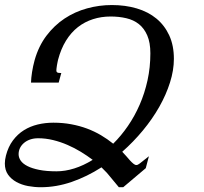

<svg xmlns="http://www.w3.org/2000/svg" viewBox="-65 -747 827 777"><path d="M100.1 10.7Q74.2 10.7 48.3 5.9Q22.5 1 1.5 -10.5Q-19.5 -22 -32.5 -40.3Q-45.4 -58.6 -45.4 -85.4Q-45.4 -99.6 -41 -117.2Q-31.7 -153.3 -12.7 -178.7Q6.3 -204.1 31.7 -220Q57.1 -235.8 87.6 -243.2Q118.2 -250.5 150.9 -250.5Q189.5 -250.5 223.4 -244.1Q257.3 -237.8 287.4 -226.6Q317.4 -215.3 343.8 -199.7Q370.1 -184.1 393.1 -165.5Q425.3 -197.3 452.6 -237.1Q480 -276.9 500.2 -323.2Q520.5 -369.6 532 -421.9Q543.5 -474.1 543.5 -531.2Q543.5 -574.7 531 -603.5Q518.6 -632.3 497.1 -649.4Q475.6 -666.5 446 -673.3Q416.5 -680.2 382.8 -680.2Q344.7 -680.2 311.3 -669.4Q277.8 -658.7 250.2 -637.2Q222.7 -615.7 202.1 -582.5Q181.6 -549.3 169.9 -504.9Q168.9 -501 167.7 -494.6Q166.5 -488.3 165.3 -481.7Q164.1 -475.1 163.6 -469.2Q163.1 -463.4 163.1 -461.4Q163.1 -456.1 166.5 -453.9Q169.9 -451.7 178.2 -451.7H183.1L172.4 -412.6H60.5Q61 -431.6 64.7 -455.3Q68.4 -479 75.2 -503.9Q91.3 -560.5 123 -602.5Q154.8 -644.5 196.5 -672.1Q238.3 -699.7 287.4 -713.1Q336.4 -726.6 387.7 -726.6Q442.4 -726.6 488.5 -712.9Q534.7 -699.2 567.9 -671.9Q601.1 -644.5 619.9 -603.8Q638.7 -563 638.7 -508.8Q638.7 -462.9 623 -413.3Q607.4 -363.8 579.6 -314.7Q551.8 -265.6 513.4 -219.2Q475.1 -172.9 429.7 -132.8Q437.5 -125 445.6 -115.5Q453.6 -106 460.9 -97.9Q468.3 -89.8 474.9 -84.5Q481.4 -79.1 486.8 -79.1Q492.7 -79.1 500.5 -85.4L537.6 -114.7L524.9 -66.4L433.6 10.7H416L373.5 -40.5Q368.2 -47.4 360.8 -54.4Q353.5 -61.5 345.7 -69.8Q287.1 -32.2 224.9 -10.7Q162.6 10.7 100.1 10.7ZM89.4 -187.5Q71.8 -187.5 57.4 -182.6Q43 -177.7 32.5 -168.9Q22 -160.2 16.1 -148.4Q10.3 -136.7 10.3 -123Q10.3 -109.4 18.8 -96.9Q27.3 -84.5 45.9 -75Q64.5 -65.4 93.5 -59.6Q122.6 -53.7 163.6 -53.7Q198.7 -53.7 235.8 -65.4Q272.9 -77.1 310.1 -100.1Q288.1 -116.7 262.2 -132.6Q236.3 -148.4 208 -160.6Q179.7 -172.9 149.7 -180.2Q119.6 -187.5 89.4 -187.5Z"/></svg>

Font: Arian AMU Serif
Style: Italic
Weight: 400
Italic angle: -15°
Designer: Ruben Hakobyan (Tarumian)
Foundry: Ruben Hakobyan (Tarumian)
Version: Version 1.002